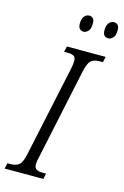

<svg xmlns="http://www.w3.org/2000/svg" viewBox="-164 -964 661 1023"><g transform="rotate(15 166.5 -452.0)"><path d="M-29 0 -22 -31H-5Q25 -31 42 -45Q59 -59 69 -109L175 -604Q181 -634 181 -648Q181 -670 169 -676.5Q157 -683 135 -683H116L123 -714H337L330 -683H313Q281 -683 265 -669Q249 -655 238 -604L133 -109Q126 -82 126 -66Q126 -45 138 -38Q150 -31 172 -31H191L185 0ZM324 -813Q294 -813 294 -850Q294 -876 305 -890Q316 -904 333 -904Q345 -904 353.5 -896Q362 -888 362 -868Q362 -838 350 -825.5Q338 -813 324 -813ZM188 -813Q175 -813 166.5 -821.5Q158 -830 158 -850Q158 -876 169 -890Q180 -904 197 -904Q209 -904 217 -896Q225 -888 225 -868Q225 -838 213 -825.5Q201 -813 188 -813Z"/></g></svg>

Font: Noto Serif ExtraCondensed Light
Style: Italic
Weight: 300
Width: 2
Italic angle: -12°
Designer: Monotype Design Team
Foundry: Monotype Imaging Inc.
Version: Version 2.014; ttfautohint (v1.8.4.7-5d5b)